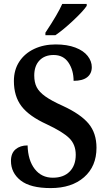

<svg xmlns="http://www.w3.org/2000/svg" viewBox="-20 -951 553 981"><path d="M36 -129Q36 -168 59.5 -188Q83 -208 121 -208Q123 -132 157.5 -87.5Q192 -43 250 -43Q305 -43 336 -74.5Q367 -106 367 -160Q367 -213 333.5 -245.5Q300 -278 219 -316Q129 -357 90 -408Q51 -459 51 -537Q51 -594 78.5 -636Q106 -678 154.5 -701Q203 -724 264 -724Q323 -724 365 -708Q407 -692 428 -665Q449 -638 449 -608Q449 -575 425.5 -556.5Q402 -538 356 -538Q356 -592 330 -631Q304 -670 254 -670Q208 -670 181.5 -642Q155 -614 155 -565Q155 -530 167.5 -505.5Q180 -481 211.5 -458.5Q243 -436 301 -410Q392 -368 432.5 -319.5Q473 -271 473 -196Q473 -101 409.5 -45.5Q346 10 239 10Q135 10 85.5 -29Q36 -68 36 -129ZM212 -784Q277 -882 298 -931H423V-921Q406 -895 355 -847Q304 -799 263 -771H212Z"/></svg>

Font: Noto Serif NarrowSemiBold
Style: Regular
Weight: 600
Width: 4
Designer: Monotype Design Team
Foundry: Monotype Imaging Inc.
Version: Version 1.001